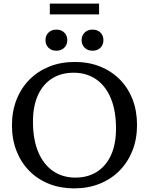

<svg xmlns="http://www.w3.org/2000/svg" viewBox="-20 -1029 822 1060"><path d="M393 -687Q469.5 -687 532.5 -661.8Q595.5 -636.5 641.2 -590.5Q687 -544.5 711.8 -480.5Q736.5 -416.5 736.5 -339Q736.5 -261.5 711.2 -197.5Q686 -133.5 639.8 -86.8Q593.5 -40 530 -14.5Q466.5 11 389.5 11Q313.5 11 250.2 -14.2Q187 -39.5 141.5 -85.8Q96 -132 71 -196Q46 -260 46 -337Q46 -414.5 71.2 -478.8Q96.5 -543 143 -589.8Q189.5 -636.5 253 -661.8Q316.5 -687 393 -687ZM395.5 -48.5Q465 -48.5 515.5 -80.8Q566 -113 593.2 -173.2Q620.5 -233.5 620.5 -319Q620.5 -418.5 591.5 -487.2Q562.5 -556 509.8 -591.8Q457 -627.5 387 -627.5Q317.5 -627.5 267 -595.5Q216.5 -563.5 189.2 -503Q162 -442.5 162 -357.5Q162 -258.5 191.2 -189.5Q220.5 -120.5 273.2 -84.5Q326 -48.5 395.5 -48.5ZM291 -749Q264 -749 247.5 -765.8Q231 -782.5 231 -807.5Q231 -832.5 247.5 -849Q264 -865.5 291 -865.5Q318.5 -865.5 335 -849Q351.5 -832.5 351.5 -807.5Q351.5 -782.5 335 -765.8Q318.5 -749 291 -749ZM491 -749Q463.5 -749 447 -765.8Q430.5 -782.5 430.5 -807.5Q430.5 -832.5 447 -849Q463.5 -865.5 491 -865.5Q518.5 -865.5 534.8 -849Q551 -832.5 551 -807.5Q551 -782.5 534.8 -765.8Q518.5 -749 491 -749ZM255 -949.5V-1009H527V-949.5Z"/></svg>

Font: Newsreader 16pt 16pt Medium
Style: Regular
Weight: 500
Version: Version 1.003